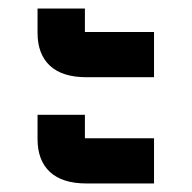

<svg xmlns="http://www.w3.org/2000/svg" viewBox="-20 -515 449 450"><path d="M183 -85Q126 -85 97 -112Q68 -139 68 -189V-246H179V-191H341V-85ZM183 -334Q126 -334 97 -361Q68 -388 68 -438V-495H179V-440H341V-334Z"/></svg>

Font: IBM Plex Sans Thai SmBld
Style: Regular
Weight: 600
Designer: Mike Abbink, Paul van der Laan, Pieter van Rosmalen, Ben Mitchell, Mark Frömberg
Foundry: Bold Monday
Version: Version 1.2